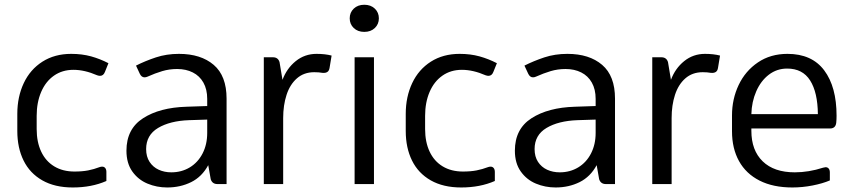

<svg xmlns="http://www.w3.org/2000/svg" viewBox="-20 -789 3660 823"><path d="M292 14.6Q214.8 14.6 161.4 -15.9Q107.9 -46.4 81.1 -100.8Q54.2 -155.3 54.2 -227.5V-300.8Q54.2 -374 81.8 -432.6Q109.4 -491.2 161.9 -524.7Q214.4 -558.1 285.2 -558.1Q331.5 -558.1 370.4 -547.4Q409.2 -536.6 444.8 -518.1L429.7 -480.5Q423.3 -463.9 408.7 -463.9Q403.8 -463.9 396.5 -466.3Q342.8 -489.7 294.9 -489.7Q247.1 -489.7 211.4 -464.8Q175.8 -439.9 156.5 -395Q137.2 -350.1 137.2 -292.5V-235.8Q137.2 -180.2 156.5 -139.2Q175.8 -98.1 212.4 -75.9Q249 -53.7 299.3 -53.7Q333 -53.7 357.9 -58.6Q382.8 -63.5 407.2 -72.8Q412.6 -74.7 418 -74.7Q426.3 -74.7 431.2 -68.6Q436 -62.5 436 -51.8V-13.2Q372.6 14.6 292 14.6Z M951.2 -366.2V0H912.1Q890.1 0 883.3 -20.5L872.6 -81.1Q845.7 -31.2 799.3 -8.3Q752.9 14.6 696.8 14.6Q651.9 14.6 612.1 -2Q572.3 -18.6 547.1 -54Q522 -89.4 522 -143.1Q522 -236.3 593.3 -282.2Q664.6 -328.1 779.3 -331.5L868.2 -334.5V-365.2Q868.2 -406.2 851.8 -435.1Q835.4 -463.9 806.4 -478.5Q777.3 -493.2 739.3 -493.2Q705.6 -493.2 675.3 -484.1Q645 -475.1 612.3 -460.4Q606 -457.5 599.6 -457.5Q586.4 -457.5 579.1 -473.1L563 -507.8Q602.5 -527.8 648.2 -543Q693.8 -558.1 747.1 -558.1Q840.8 -558.1 896 -511Q951.2 -463.9 951.2 -366.2ZM868.2 -219.2V-276.4L790.5 -273.9Q708.5 -271 657.5 -240.5Q606.4 -210 606.4 -149.9Q606.4 -117.7 621.1 -95.2Q635.7 -72.8 660.2 -61.5Q684.6 -50.3 714.4 -50.3Q758.3 -50.3 793.5 -71.5Q828.6 -92.8 848.4 -131.3Q868.2 -169.9 868.2 -219.2Z M1401.4 -550.8 1392.6 -497.6Q1390.6 -485.4 1383.1 -480.5Q1375.5 -475.6 1362.8 -476.6Q1347.2 -479.5 1327.1 -479.5Q1282.7 -479.5 1252.7 -453.1Q1222.7 -426.8 1208.3 -382.3Q1193.8 -337.9 1193.8 -282.7V0H1110.8V-543.5H1149.9Q1171.9 -543.5 1178.2 -522.9L1190.9 -446.8Q1209 -495.6 1247.6 -526.9Q1286.1 -558.1 1336.9 -558.1Q1373.5 -558.1 1401.4 -550.8Z M1479 -710.4Q1479 -735.4 1496.3 -752Q1513.7 -768.6 1541.5 -768.6Q1569.3 -768.6 1586.7 -752Q1604 -735.4 1604 -710.4Q1604 -685.5 1586.7 -668.9Q1569.3 -652.3 1541.5 -652.3Q1513.7 -652.3 1496.3 -668.9Q1479 -685.5 1479 -710.4ZM1583 -543.5V0H1500V-543.5Z M1957 14.6Q1879.9 14.6 1826.4 -15.9Q1772.9 -46.4 1746.1 -100.8Q1719.2 -155.3 1719.2 -227.5V-300.8Q1719.2 -374 1746.8 -432.6Q1774.4 -491.2 1826.9 -524.7Q1879.4 -558.1 1950.2 -558.1Q1996.6 -558.1 2035.4 -547.4Q2074.2 -536.6 2109.9 -518.1L2094.7 -480.5Q2088.4 -463.9 2073.7 -463.9Q2068.8 -463.9 2061.5 -466.3Q2007.8 -489.7 1960 -489.7Q1912.1 -489.7 1876.5 -464.8Q1840.8 -439.9 1821.5 -395Q1802.2 -350.1 1802.2 -292.5V-235.8Q1802.2 -180.2 1821.5 -139.2Q1840.8 -98.1 1877.4 -75.9Q1914.1 -53.7 1964.4 -53.7Q1998 -53.7 2022.9 -58.6Q2047.9 -63.5 2072.3 -72.8Q2077.6 -74.7 2083 -74.7Q2091.3 -74.7 2096.2 -68.6Q2101.1 -62.5 2101.1 -51.8V-13.2Q2037.6 14.6 1957 14.6Z M2616.2 -366.2V0H2577.1Q2555.2 0 2548.3 -20.5L2537.6 -81.1Q2510.7 -31.2 2464.4 -8.3Q2418 14.6 2361.8 14.6Q2316.9 14.6 2277.1 -2Q2237.3 -18.6 2212.2 -54Q2187 -89.4 2187 -143.1Q2187 -236.3 2258.3 -282.2Q2329.6 -328.1 2444.3 -331.5L2533.2 -334.5V-365.2Q2533.2 -406.2 2516.8 -435.1Q2500.5 -463.9 2471.4 -478.5Q2442.4 -493.2 2404.3 -493.2Q2370.6 -493.2 2340.3 -484.1Q2310.1 -475.1 2277.3 -460.4Q2271 -457.5 2264.6 -457.5Q2251.5 -457.5 2244.1 -473.1L2228 -507.8Q2267.6 -527.8 2313.2 -543Q2358.9 -558.1 2412.1 -558.1Q2505.9 -558.1 2561 -511Q2616.2 -463.9 2616.2 -366.2ZM2533.2 -219.2V-276.4L2455.6 -273.9Q2373.5 -271 2322.5 -240.5Q2271.5 -210 2271.5 -149.9Q2271.5 -117.7 2286.1 -95.2Q2300.8 -72.8 2325.2 -61.5Q2349.6 -50.3 2379.4 -50.3Q2423.3 -50.3 2458.5 -71.5Q2493.7 -92.8 2513.4 -131.3Q2533.2 -169.9 2533.2 -219.2Z M3066.4 -550.8 3057.6 -497.6Q3055.7 -485.4 3048.1 -480.5Q3040.5 -475.6 3027.8 -476.6Q3012.2 -479.5 2992.2 -479.5Q2947.8 -479.5 2917.7 -453.1Q2887.7 -426.8 2873.3 -382.3Q2858.9 -337.9 2858.9 -282.7V0H2775.9V-543.5H2814.9Q2836.9 -543.5 2843.3 -522.9L2856 -446.8Q2874 -495.6 2912.6 -526.9Q2951.2 -558.1 3002 -558.1Q3038.6 -558.1 3066.4 -550.8Z M3565.9 -292.5Q3565.9 -276.9 3564.5 -262.7Q3561.5 -238.3 3538.1 -238.3H3485.8H3200.7V-228.5Q3200.7 -144.5 3249.3 -97.4Q3297.9 -50.3 3386.7 -50.3Q3446.3 -50.3 3508.3 -70.3Q3516.1 -72.3 3519 -72.3Q3527.3 -72.3 3532.2 -66.4Q3537.1 -60.5 3537.1 -49.8V-15.6Q3506.3 -2.4 3462.9 6.1Q3419.4 14.6 3376.5 14.6Q3293.9 14.6 3235.8 -14.9Q3177.7 -44.4 3147.7 -98.6Q3117.7 -152.8 3117.7 -226.1V-294.4Q3117.7 -364.3 3146.2 -424.6Q3174.8 -484.9 3228.8 -521.5Q3282.7 -558.1 3355.5 -558.1Q3460 -558.1 3512.9 -487.5Q3565.9 -417 3565.9 -292.5ZM3200.7 -299.8H3485.8Q3484.9 -393.1 3452.6 -444.1Q3420.4 -495.1 3354 -495.1Q3310.1 -495.1 3275.6 -468.8Q3241.2 -442.4 3221.7 -397.7Q3202.1 -353 3200.7 -299.8Z"/></svg>

Font: Lycee Sans
Style: Regular
Weight: 400
Designer: Justin Alvin
Foundry: Alkove Design
Version: Version 1.030